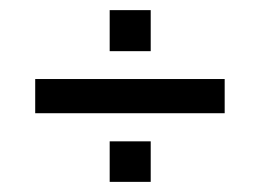

<svg xmlns="http://www.w3.org/2000/svg" viewBox="-20 -570 514 379"><path d="M49.5 -346.5V-414H423.5V-346.5ZM196.5 -469V-550H277.5V-469ZM196.5 -211V-291H277.5V-211Z"/></svg>

Font: Big Shoulders Display Thin SemiBold
Style: Regular
Weight: 600
Version: Version 2.002